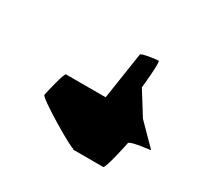

<svg xmlns="http://www.w3.org/2000/svg" viewBox="-94 -729 661 633"><g transform="rotate(30 236.0 -412.5)"><path d="M75 -324C73 -313 246 -210 247 -218V-215H362C370 -215 391 -313 393 -324C395 -334 479 -342 471 -342L396 -418L341 -506C342 -513 352 -610 345 -610C338 -610 282 -603 281 -596L254 -418H103C96 -418 77 -334 75 -324Z"/></g></svg>

Font: Ampere
Style: SCSuCndIta
Weight: 400
Version: Version 1